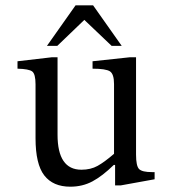

<svg xmlns="http://www.w3.org/2000/svg" viewBox="-20 -694 668 724"><path d="M563 -45V-18L436 5H414V-72H409Q366 -30 328.5 -10Q291 10 245 10Q180 10 147 -32.5Q114 -75 114 -173V-376Q114 -415 101.5 -424.5Q89 -434 46 -435V-463L175 -478H197V-186Q197 -54 287 -54Q322 -54 348 -68.5Q374 -83 410 -114V-377Q410 -415 394.5 -425Q379 -435 329 -435V-463L469 -478H493V-111Q493 -68 504.5 -56.5Q516 -45 553 -45ZM439 -521H401L298 -619L196 -521H157L265 -674H331Z"/></svg>

Font: myMathFont
Style: Regular
Weight: 400
Designer: Ross Mills, John Hudson & Paul Hanslow, Tiro Typeworks Ltd; with prior portions MicroPress Inc., and Coen Hoffman. Math 
Foundry: Tiro Typeworks Ltd
Version: Version 2.13 b171